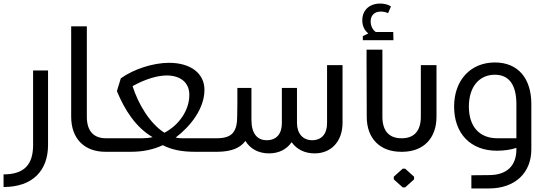

<svg xmlns="http://www.w3.org/2000/svg" viewBox="-59 -853 3054 1079"><path d="M-39 198C123 198 211 107 211 -38V-457H127V-38C127 70 79 127 -39 127Z M536 -76C468 -76 429 -116 429 -197V-705H341V-197C341 -73 416 0 533 0H537V-76Z M964 -76C952 -76 940 -77 928 -80C1013 -144 1090 -244 1090 -348C1090 -441 1012 -500 891 -500C802 -500 693 -465 620 -413L598 -341C641 -236 704 -137 799 -82C780 -78 761 -76 742 -76H537C510 -76 486 -56 486 -39C486 -20 510 0 537 0H676C747 0 803 -13 856 -37C904 -12 962 0 1035 0H1159V-76ZM686 -369C758 -409 826 -429 880 -429C952 -428 1005 -392 1005 -320C1005 -233 947 -150 865 -107C783 -159 718 -268 686 -369Z M1779 -487V-161C1779 -100 1748 -65 1695 -65C1643 -65 1610 -103 1610 -162V-163V-359H1525V-161C1525 -100 1494 -65 1440 -65C1386 -65 1354 -103 1354 -180V-359H1275V-278L1274 -201C1274 -115 1248 -76 1159 -76H1155C1128 -76 1104 -56 1104 -39C1104 -20 1128 0 1155 0H1165C1241 -1 1291 -21 1320 -61C1347 -17 1393 9 1453 9C1507 9 1552 -13 1580 -54C1608 -14 1653 9 1709 9C1803 9 1866 -59 1866 -163V-487Z M1980 -627H2152L2151 -673H2053C2034 -686 2024 -709 2024 -733C2024 -767 2046 -788 2081 -788C2095 -788 2110 -785 2122 -779L2138 -817C2122 -828 2099 -833 2078 -833C2017 -833 1977 -796 1977 -739C1977 -710 1987 -684 2011 -665L1980 -650ZM2197 -76C2129 -76 2090 -116 2090 -197V-574H2001V-493L2002 -239V-197C2002 -73 2078 0 2195 0H2198V-76Z M2306 -487V-197C2306 -116 2267 -76 2199 -76H2194C2167 -76 2143 -56 2143 -39C2143 -20 2167 0 2193 0H2204C2319 -1 2394 -74 2394 -197V-487ZM2204 95 2154 140V155L2204 200H2218L2268 155V140L2218 95Z M2722 -502C2587 -502 2493 -404 2493 -254C2493 -103 2585 -6 2733 -6C2776 -6 2813 -12 2843 -22V-14C2843 79 2789 131 2689 131L2590 132V206H2689C2835 206 2927 119 2927 -14V-268C2927 -412 2853 -502 2722 -502ZM2736 -76C2634 -76 2576 -143 2576 -254C2576 -365 2634 -433 2722 -433C2804 -433 2843 -373 2843 -268V-76Z"/></svg>

Font: Hejaz
Style: Regular
Weight: 400
Designer: Bandar Raffah (Arabic) and Santiago Orozco (Latin)
Foundry: Caramella and Typemade
Version: Version 1.010;hotconv 1.0.109;makeotfexe 2.5.65596